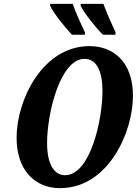

<svg xmlns="http://www.w3.org/2000/svg" viewBox="-20 -964 709 995"><path d="M513 -784H578L579 -797C558 -841 532 -899 516 -944H398V-934C414 -899 477 -820 513 -784ZM353 -784H420V-797C399 -841 372 -899 357 -944H240V-934C255 -899 318 -820 353 -784ZM291 11C542 11 669 -280 669 -467C669 -645 566 -725 444 -725C200 -725 66 -445 66 -250C66 -80 163 11 291 11ZM317 -56C265 -56 224 -106 224 -223C224 -375 291 -659 418 -659C474 -659 511 -607 511 -492C511 -340 447 -56 317 -56Z"/></svg>

Font: Noto Serif Condensed Extra
Style: Italic
Weight: 800
Width: 3
Italic angle: -12°
Designer: Monotype Design Team
Foundry: Monotype Imaging Inc.
Version: Version 1.901